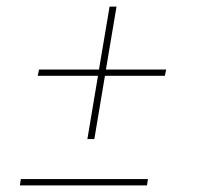

<svg xmlns="http://www.w3.org/2000/svg" viewBox="-20 -560 616 580"><path d="M244 -140H265L297 -331H478L482 -350H300L332 -540H311L279 -350H98L94 -331H276ZM40 0H424L427 -19H43Z"/></svg>

Font: Iosevka Sparkle Thin Oblique
Style: Regular
Weight: 100
Italic angle: -9°
Designer: Belleve Invis
Foundry: Belleve Invis
Version: Version 4.5.0; ttfautohint (v1.8.3)